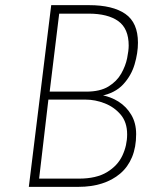

<svg xmlns="http://www.w3.org/2000/svg" viewBox="-20 -726 624 746"><path d="M326 -706Q418 -706 467 -672Q516 -638 516 -560Q516 -520 503 -476Q490 -432 458.5 -398Q427 -364 371 -353V-357Q409 -351 440 -331.5Q471 -312 490 -280Q509 -248 509 -205Q509 -154 493 -115.5Q477 -77 447 -51.5Q417 -26 376 -13Q335 0 285 0H92L179 -706ZM315 -370Q369 -370 401.5 -390Q434 -410 451 -440Q468 -470 474 -500Q480 -530 480 -549Q480 -615 439.5 -644Q399 -673 324 -673H210L173 -370ZM287 -32Q354 -32 395.5 -57Q437 -82 455.5 -121.5Q474 -161 474 -204Q474 -251 449 -280.5Q424 -310 387 -324.5Q350 -339 312 -339H168L132 -32Z"/></svg>

Font: Josefin Sans ExtraLight
Style: Italic
Weight: 250
Italic angle: -7°
Designer: Santiago Orozco
Foundry: Typemade
Version: Version 2.000